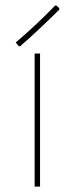

<svg xmlns="http://www.w3.org/2000/svg" viewBox="-20 -689 277 709"><path d="M107.9 0V-491.2H127.9V0ZM199.2 -658.2 198.2 -652.8Q166 -620.6 127 -584Q85.9 -545.4 54.2 -518.1L48.8 -519L38.1 -532.2Q71.3 -560.1 107.9 -594.2Q143.1 -627 184.1 -668.9L189 -668Z"/></svg>

Font: Datalegreya
Style: Gradient
Weight: 400
Designer: Figs Lab
Foundry: Figs Lab
Version: Version 1.002;PS 001.002;hotconv 1.0.70;makeotf.lib2.5.58329